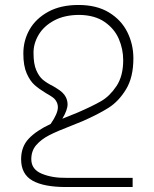

<svg xmlns="http://www.w3.org/2000/svg" viewBox="-20 -542 618 773"><path d="M247 174H514V211H246Q156 211 110.5 185Q65 159 65 99Q65 49 95.5 16.5Q126 -16 184 -43Q213 -85 213 -110Q213 -124 206 -135Q201 -144 191 -151Q181 -158 165 -167Q137 -184 119 -200Q101 -216 87.5 -246.5Q74 -277 74 -326V-327Q74 -379 99 -423Q124 -467 174 -494.5Q224 -522 296 -522Q369 -522 418.5 -492Q468 -462 492.5 -413Q517 -364 517 -307Q517 -231 487.5 -182.5Q458 -134 417 -108Q376 -82 312 -54L270 -37Q210 -14 178 2.5Q146 19 126 42Q106 65 106 99Q106 140 148.5 157.5Q191 175 247 174ZM252 -122Q252 -99 231 -64L293 -89Q353 -115 387.5 -135Q422 -155 449 -195.5Q476 -236 476 -300Q476 -344 458.5 -385Q441 -426 401.5 -453.5Q362 -481 300 -482Q240 -482 198 -459.5Q156 -437 135 -401Q114 -365 115 -327Q115 -285 126 -259.5Q137 -234 152.5 -221Q168 -208 194 -195Q197 -193 209.5 -185.5Q222 -178 231 -169.5Q240 -161 245 -151Q252 -137 252 -122Z"/></svg>

Font: Montserrat arm2 ExtraLight
Style: Regular
Weight: 275
Designer: Julieta Ulanovsky
Foundry: Julieta Ulanovsky
Version: Version 6.000